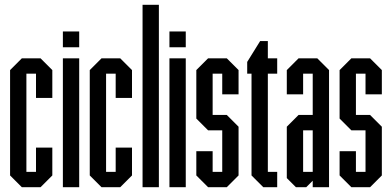

<svg xmlns="http://www.w3.org/2000/svg" viewBox="-20 -780 1633 800"><path d="M71 0 22 -49V-488L71 -537H149L198 -488V-372H130V-473H90V-64H130V-165H198V-49L149 0Z M242 -583V-649H310V-583ZM242 0V-537H310V0Z M403 0 354 -49V-488L403 -537H481L530 -488V-372H462V-473H422V-64H462V-165H530V-49L481 0Z M574 0V-760H642V0Z M686 -583V-649H754V-583ZM686 0V-537H754V0Z M847 0 798 -49V-150H866V-64H906V-237H847L798 -286V-488L847 -537H925L974 -488V-387H906V-473H866V-301H925L974 -252V-49L925 0Z M1077 0 1028 -49V-473H1010V-522L1064 -609H1096V-537H1135V-473H1096V-64H1135V0Z M1283 0V-27L1256 0H1213L1175 -38V-252L1224 -301H1283V-473H1243V-387H1175V-488L1224 -537H1302L1351 -488V0ZM1283 -237H1243V-64H1283Z M1444 0 1395 -49V-150H1463V-64H1503V-237H1444L1395 -286V-488L1444 -537H1522L1571 -488V-387H1503V-473H1463V-301H1522L1571 -252V-49L1522 0Z"/></svg>

Font: Commune Nuit Debout
Style: Regular
Weight: 400
Designer: Sébastien Marchal
Foundry: Sébastien Marchal
Version: Version 1.003;PS 1.3;hotconv 1.0.88;makeotf.lib2.5.647800